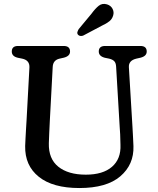

<svg xmlns="http://www.w3.org/2000/svg" viewBox="-20 -932 796 969"><path d="M584 -292 566 -596Q565 -614.5 556.5 -623.2Q548 -632 531 -636L509 -640.5Q478.5 -648.5 478.5 -672Q478.5 -700 510.5 -700H688.5Q720.5 -700 720.5 -672Q720.5 -649 690 -641L668 -636Q628 -626.5 630.5 -592L648.5 -292.5Q650 -267.5 651.2 -243.8Q652.5 -220 653.5 -194.5Q656.5 -101.5 587.2 -42.2Q518 17 380.5 17Q246.5 17 175.8 -39.8Q105 -96.5 107 -195Q107.5 -210.5 108.8 -234.5Q110 -258.5 111.5 -283Q113 -307.5 114 -324L128.5 -592Q130 -628 92 -636L70 -640.5Q39.5 -647.5 39.5 -672Q39.5 -700 71 -700H301.5Q333.5 -700 333.5 -672Q333.5 -649 302.5 -641L280.5 -636Q247.5 -628.5 246 -594L231.5 -323Q229.5 -288.5 228.5 -260.5Q227.5 -232.5 226.5 -209Q224.5 -130.5 274.5 -90.5Q324.5 -50.5 413 -50.5Q499.5 -50.5 545.2 -90.2Q591 -130 588 -201Q587.5 -233.5 586.5 -253.8Q585.5 -274 584 -292ZM441.5 -862.5Q460.5 -888.5 478.2 -902.8Q496 -917 520 -910Q539.5 -904 548 -887.5Q556.5 -871 551 -853.5Q546 -836 531.8 -824.5Q517.5 -813 493.5 -802L401 -753Q394 -749.5 386 -750.5Q378 -751.5 373.5 -757Q368.5 -763.5 370.8 -770.8Q373 -778 377.5 -785.5Z"/></svg>

Font: Fraunces 9pt SuperSoft
Style: Regular
Weight: 400
Version: Version 1.000;[b76b70a41]